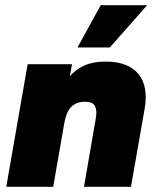

<svg xmlns="http://www.w3.org/2000/svg" viewBox="-20 -716 610 736"><path d="M4 0 86 -470H256L248 -424Q270 -450 303.5 -465Q337 -480 386 -480Q428 -480 459.5 -468Q491 -456 510.5 -432.5Q530 -409 536 -375Q542 -341 534 -296L482 0H302L348 -267Q350 -281 349 -291.5Q348 -302 343.5 -310Q339 -318 330 -322Q321 -326 306 -326Q274 -326 254.5 -307.5Q235 -289 227 -247L184 0ZM277 -534 366 -696H544L401 -534Z"/></svg>

Font: Gantari Black
Style: Italic
Weight: 900
Italic angle: -10°
Version: Version 1.000